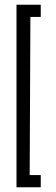

<svg xmlns="http://www.w3.org/2000/svg" viewBox="-20 -759 236 815"><path d="M50 36V-739H153V-687H109L106 -16H153V36Z"/></svg>

Font: Stick No Bills ExtraLight Light
Style: Regular
Weight: 300
Version: Version 2.000